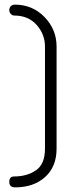

<svg xmlns="http://www.w3.org/2000/svg" viewBox="-20 -788 329 828"><path d="M45 20Q20 20 20 -4Q20 -27 41 -27Q96 -27 135 -53.5Q174 -80 174 -147V-587Q174 -640 138 -680.5Q102 -721 41 -721Q33 -721 26.5 -728Q20 -735 20 -745Q20 -754 26.5 -761Q33 -768 44 -768Q120 -768 172 -714.5Q224 -661 224 -587V-147Q224 -69 174.5 -24.5Q125 20 45 20Z"/></svg>

Font: Dosis
Style: Light
Weight: 300
Designer: Edgar Tolentino, Pablo Impallari, Igino Marini
Foundry: Edgar Tolentino, Pablo Impallari, Igino Marini
Version: Version 1.007